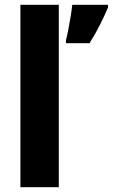

<svg xmlns="http://www.w3.org/2000/svg" viewBox="-20 -780 470 800"><path d="M225 0H65V-760H225ZM430 -749Q415 -713 396 -675.5Q377 -638 353 -600H255V-613Q260 -632 265 -658.5Q270 -685 274.5 -712Q279 -739 281 -760H430Z"/></svg>

Font: Noto Sans Devanagari UI SemiCondensed ExtraBold
Style: Regular
Weight: 800
Width: 4
Designer: Jelle Bosma - Monotype Design Team
Foundry: Monotype Imaging Inc.
Version: Version 2.004; ttfautohint (v1.8.4.7-5d5b)